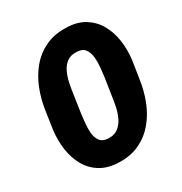

<svg xmlns="http://www.w3.org/2000/svg" viewBox="-171 -846 927 980"><g transform="rotate(-30 292.5 -355.5)"><path d="M567.4 -411.6 550.8 -304.2Q542 -242.2 519.8 -185.3Q497.6 -128.4 460.9 -84Q424.3 -39.6 371.8 -13.9Q319.3 11.7 251 9.8Q185.5 8.3 141.6 -18.6Q97.7 -45.4 72.8 -89.6Q47.9 -133.8 40 -188.7Q32.2 -243.7 39.1 -301.3L55.2 -409.2Q64 -469.7 86.2 -526.4Q108.4 -583 145.5 -627.7Q182.6 -672.4 235.1 -697.5Q287.6 -722.7 356 -720.7Q420.4 -719.7 464.1 -692.9Q507.8 -666 533 -622.1Q558.1 -578.1 566.2 -523.2Q574.2 -468.3 567.4 -411.6ZM385.7 -301.3 402.3 -410.6Q404.8 -431.6 407.7 -460.7Q410.6 -489.7 407.7 -518.1Q404.8 -546.4 390.6 -565.9Q376.5 -585.4 345.2 -586.9Q308.1 -589.4 285.6 -572.5Q263.2 -555.7 250.2 -528.1Q237.3 -500.5 231 -469Q224.6 -437.5 220.7 -409.7L204.6 -300.8Q202.1 -279.8 199 -250.7Q195.8 -221.7 198.2 -192.9Q200.7 -164.1 215.1 -144.5Q229.5 -125 261.2 -123.5Q296.9 -121.6 319.6 -138.7Q342.3 -155.8 355.7 -183.6Q369.1 -211.4 375.7 -242.9Q382.3 -274.4 385.7 -301.3Z"/></g></svg>

Font: Roboto Condensed Black
Style: Italic
Weight: 900
Italic angle: -12°
Designer: Christian Robertson
Foundry: Google
Version: Version 3.008; 2023